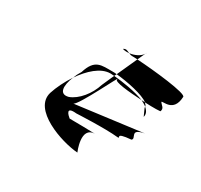

<svg xmlns="http://www.w3.org/2000/svg" viewBox="-104 -639 745 713"><g transform="rotate(30 268.5 -283.0)"><path d="M102 -200C76 -115 229 -63 300 -58C300 -58 260 -150 322 -151C301 -152 238 -153 212 -153C202 -161 174 -187 224 -182C224 -182 344 -188 401 -182C418 -182 377 -194 450 -200C466 -212 420 -233 482 -245L196 -208C215 -213 301 -395 292 -367C288 -355 352 -349 409 -346C371 -361 313 -370 276 -373L253 -321C239 -276 205 -234 169 -221C131 -211 129 -247 147 -291C127 -261 111 -228 102 -200ZM147 -291C151 -302 157 -314 164 -325C184 -390 215 -384 264 -384C269 -384 275 -384 281 -383L276 -373C270 -373 265 -374 260 -374C218 -374 178 -336 147 -291ZM254 -476C263 -473 273 -473 282 -474C272 -478 265 -484 254 -476ZM282 -474C303 -476 326 -487 335 -502L320 -469C308 -470 301 -470 297 -470C292 -470 286 -472 282 -474ZM281 -383C328 -379 401 -364 424 -345C461 -343 494 -344 491 -346C496 -362 484 -365 476 -377C478 -384 534 -364 537 -433C542 -449 391 -465 320 -469ZM335 -502C337 -504 337 -506 338 -508ZM322 -151H328ZM409 -346C415 -346 419 -345 424 -345C429 -340 433 -336 433 -331C427 -337 418 -341 409 -346ZM433 -331V-327L447 -296C451 -309 445 -321 433 -331Z"/></g></svg>

Font: bitstorm
Style: exextobl
Weight: 400
Version: Version 0.2